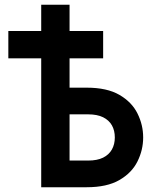

<svg xmlns="http://www.w3.org/2000/svg" viewBox="-20 -786 656 806"><path d="M15 -541V-656H413V-541ZM153 0V-766H272V-418H344Q429 -418 481.2 -387.8Q533.5 -357.5 557.2 -309.5Q581 -261.5 581 -209Q581 -156.5 557.2 -108.5Q533.5 -60.5 481.2 -30.2Q429 0 344 0ZM272 -112H350Q388 -112 412.8 -124.2Q437.5 -136.5 449.8 -158.5Q462 -180.5 462 -209Q462 -238 449.8 -259.8Q437.5 -281.5 412.8 -293.8Q388 -306 350 -306H272Z"/></svg>

Font: Overpass Mono Light
Style: Regular
Weight: 300
Monospace: yes
Designer: Delve Withrington, Dave Bailey
Foundry: Delve Fonts LLC
Version: Version 4.000